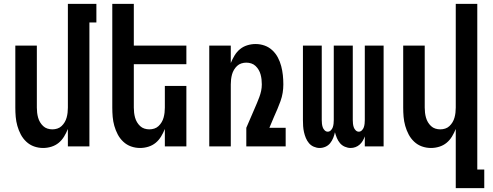

<svg xmlns="http://www.w3.org/2000/svg" viewBox="-20 -755 2540 990"><path d="M202 8Q178 8 155.5 0Q133 -8 115.5 -24.5Q98 -41 87 -62Q76 -83 69.5 -106Q63 -129 61 -152.5Q59 -176 59 -200V-520H170V-200Q170 -187 171.5 -174Q173 -161 176.5 -148.5Q180 -136 186.5 -125Q193 -114 202.5 -105Q212 -96 224.5 -92Q237 -88 250 -88Q263 -88 275.5 -92Q288 -96 297.5 -105Q307 -114 313.5 -125Q320 -136 323.5 -148.5Q327 -161 328.5 -174Q330 -187 330 -200V-735H477V-639H441V0H330V-90Q322 -70 310.5 -51Q299 -32 282.5 -18.5Q266 -5 245 1.5Q224 8 202 8Z M702 8Q678 8 655.5 0Q633 -8 615.5 -24.5Q598 -41 587 -62Q576 -83 569.5 -106Q563 -129 561 -152.5Q559 -176 559 -200V-735H670V-520H941V-424H670V-200Q670 -187 671.5 -174Q673 -161 676.5 -148.5Q680 -136 686.5 -125Q693 -114 702.5 -105Q712 -96 724.5 -92Q737 -88 750 -88Q763 -88 775.5 -92Q788 -96 797.5 -105Q807 -114 813.5 -125Q820 -136 823.5 -148.5Q827 -161 828.5 -174Q830 -187 830 -200V-312H941V0H830V-90Q822 -70 810.5 -51Q799 -32 782.5 -18.5Q766 -5 745 1.5Q724 8 702 8Z M1059 0V-520H1170V-430Q1178 -450 1189.5 -469Q1201 -488 1217.5 -501.5Q1234 -515 1255 -521.5Q1276 -528 1298 -528Q1322 -528 1344.5 -520Q1367 -512 1384.5 -495.5Q1402 -479 1413 -458Q1424 -437 1430 -414Q1436 -391 1438.5 -367.5Q1441 -344 1441 -320Q1441 -298 1437.5 -276.5Q1434 -255 1426.5 -234Q1419 -213 1410.5 -193Q1402 -173 1393 -153L1369 -96H1453V0H1250V-96L1291 -191Q1298 -207 1304.5 -222.5Q1311 -238 1317 -254Q1323 -270 1326.5 -286.5Q1330 -303 1330 -320Q1330 -333 1328.5 -346Q1327 -359 1323.5 -371.5Q1320 -384 1313.5 -395Q1307 -406 1297.5 -415Q1288 -424 1275.5 -428Q1263 -432 1250 -432Q1237 -432 1224.5 -428Q1212 -424 1202.5 -415Q1193 -406 1186.5 -395Q1180 -384 1176.5 -371.5Q1173 -359 1171.5 -346Q1170 -333 1170 -320V0Z M1628 8Q1613 8 1598 1.5Q1583 -5 1573 -17Q1563 -29 1557 -43.5Q1551 -58 1547.5 -73.5Q1544 -89 1543 -104.5Q1542 -120 1542 -136V-520H1639V-136Q1639 -127 1640 -117.5Q1641 -108 1644 -99Q1647 -90 1654 -83Q1661 -76 1670 -76Q1679 -76 1686 -83Q1693 -90 1696 -99Q1699 -108 1700 -117.5Q1701 -127 1701 -136V-520H1799V-136Q1799 -127 1800 -117.5Q1801 -108 1804 -99Q1807 -90 1814 -83Q1821 -76 1830 -76Q1839 -76 1846 -83Q1853 -90 1856 -99Q1859 -108 1860 -117.5Q1861 -127 1861 -136V-520H1958V0H1861V-52Q1857 -40 1850.5 -29Q1844 -18 1834.5 -9.5Q1825 -1 1813 3.5Q1801 8 1788 8Q1773 8 1758 1.5Q1743 -5 1733 -17Q1723 -29 1717 -43.5Q1711 -58 1707 -73Q1704 -58 1698 -43.5Q1692 -29 1682.5 -17Q1673 -5 1658.5 1.5Q1644 8 1628 8Z M2330 215V-90Q2322 -70 2310.5 -51Q2299 -32 2282.5 -18.5Q2266 -5 2245 1.5Q2224 8 2202 8Q2178 8 2155.5 0Q2133 -8 2115.5 -24.5Q2098 -41 2087 -62Q2076 -83 2069.5 -106Q2063 -129 2061 -152.5Q2059 -176 2059 -200V-520H2170V-200Q2170 -187 2171.5 -174Q2173 -161 2176.5 -148.5Q2180 -136 2186.5 -125Q2193 -114 2202.5 -105Q2212 -96 2224.5 -92Q2237 -88 2250 -88Q2263 -88 2275.5 -92Q2288 -96 2297.5 -105Q2307 -114 2313.5 -125Q2320 -136 2323.5 -148.5Q2327 -161 2328.5 -174Q2330 -187 2330 -200V-735H2441V119H2477V215Z"/></svg>

Font: Moesevka
Style: Bold
Weight: 700
Monospace: yes
Designer: Belleve Invis
Foundry: Belleve Invis
Version: Version 32.5.0; ttfautohint (v1.8.4)